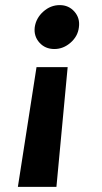

<svg xmlns="http://www.w3.org/2000/svg" viewBox="-20 -540 401 752"><path d="M123 -277H245L201 192H50ZM214 -520Q249 -520 271.5 -494.5Q294 -469 289 -433Q285 -398 256.5 -373Q228 -348 193 -348Q157 -348 134.5 -373Q112 -398 116 -433Q121 -469 149.5 -494.5Q178 -520 214 -520Z"/></svg>

Font: Inclusive Sans
Style: Bold Italic
Weight: 700
Italic angle: -7°
Designer: Olivia King
Foundry: Olivia King
Version: Version 2.004